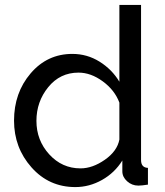

<svg xmlns="http://www.w3.org/2000/svg" viewBox="-20 -750 669 780"><path d="M37 -260Q37 -373 104.5 -452Q172 -531 274 -531Q334 -531 384.5 -499.5Q435 -468 465 -418V-730H553V-100Q553 -69 581 -68V0Q556 4 542 4Q516 4 496.5 -13.5Q477 -31 477 -54V-98Q446 -48 394.5 -19Q343 10 286 10Q179 10 108 -70Q37 -150 37 -260ZM465 -183V-333Q446 -384 397.5 -419.5Q349 -455 299 -455Q224 -455 176 -396Q128 -337 128 -259Q128 -180 180 -123Q232 -66 307 -66Q356 -66 406 -101Q456 -136 465 -183Z"/></svg>

Font: Raleway-v4020 Medium
Style: Regular
Weight: 500
Designer: Matt McInerney, Pablo Impallari, Rodrigo Fuenzalida
Foundry: Matt McInerney, Pablo Impallari, Rodrigo Fuenzalida
Version: Version 4.020;PS 004.020;hotconv 1.0.88;makeotf.lib2.5.64775